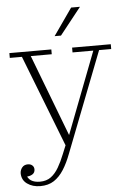

<svg xmlns="http://www.w3.org/2000/svg" viewBox="-60 -745 665 994"><g transform="rotate(-5 272.5 -247.5)"><path d="M109 183Q143 183 166 166Q189 149 206.5 119Q224 89 239 51L269 -22L276 -34L443 -469H335V-494H536V-469H473L271 51Q253 99 231 133.5Q209 168 180 187Q151 206 109 206ZM265 27 72 -469H9V-494H227V-469H118L284 -34ZM54 88Q68 88 77 96Q86 104 86 117Q86 134 72.5 142.5Q59 151 37 151L40 136Q45 160 62.5 171.5Q80 183 109 183V206Q69 206 41 186Q13 166 13 130Q14 113 24.5 100.5Q35 88 54 88ZM250 -561 348 -701H394L283 -561Z"/></g></svg>

Font: Montagu Slab 144pt ExtraLight
Style: Regular
Weight: 250
Version: Version 1.000